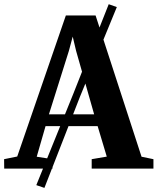

<svg xmlns="http://www.w3.org/2000/svg" viewBox="-48 -822 768 936"><path d="M129 80.5 309 -364 482 -801.5 521.5 -787.5 341.5 -349.5 168.5 94ZM36 -59 273 -746.5H418L642 -58L700 -46V0H399V-46L472.5 -58.5L428 -207H174L131 -58L208 -46V0H-27.5L-28 -46ZM411 -264.5 323 -574 306.5 -643.5 287.5 -573 190.5 -264.5Z"/></svg>

Font: Merriweather 60pt
Style: Bold
Weight: 700
Version: Version 2.100